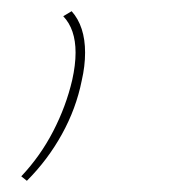

<svg xmlns="http://www.w3.org/2000/svg" viewBox="-20 -135 309 343"><path d="M18 180Q52 144 75 99.5Q98 55 109 8Q115 -19 115 -41Q115 -83 93 -106L108 -115Q132 -88 132 -41Q132 -17 126 9Q116 59 90.5 105Q65 151 28 188Z"/></svg>

Font: Ysabeau Thin
Style: Italic
Weight: 200
Italic angle: -12°
Designer: Christian Thalmann (Catharsis Fonts)
Version: Version 0.003